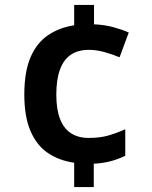

<svg xmlns="http://www.w3.org/2000/svg" viewBox="-20 -744 612 774"><path d="M359 -646Q402 -644 437 -634.5Q472 -625 499 -613L462 -513Q431 -526 399.5 -534.5Q368 -543 339 -543Q294 -543 265 -523Q236 -503 221.5 -463Q207 -423 207 -363Q207 -303 222 -264.5Q237 -226 266 -207Q295 -188 337 -188Q383 -188 416 -197.5Q449 -207 485 -223V-116Q456 -102 425.5 -94Q395 -86 358 -84V10H279V-88Q217 -97 172 -128Q127 -159 102.5 -217Q78 -275 78 -362Q78 -455 103 -513Q128 -571 173.5 -602Q219 -633 279 -642V-724H359Z"/></svg>

Font: Noto Sans Armenian SemiBold
Style: Regular
Weight: 600
Designer: Monotype Design Team
Foundry: Monotype Imaging Inc.
Version: Version 2.007